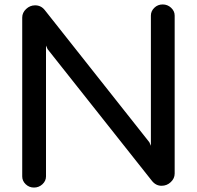

<svg xmlns="http://www.w3.org/2000/svg" viewBox="-20 -835 886 864"><path d="M80 -41V-756Q80 -778 97.5 -794.5Q115 -811 138 -811Q165 -811 182 -789L652 -195L659 -179V-765Q659 -785 674.5 -800Q690 -815 712 -815Q734 -815 750 -800Q766 -785 766 -765V-54Q766 -32 748.5 -15.5Q731 1 707 1Q681 1 663 -22L194 -614L187 -630V-41Q187 -21 171 -6Q155 9 133 9Q111 9 95.5 -6Q80 -21 80 -41Z"/></svg>

Font: Tsukimi Rounded SemiBold
Style: Regular
Weight: 600
Designer: Takashi Funayama
Foundry: Takashi Funayama
Version: Version 1.032; ttfautohint (v1.8.3)